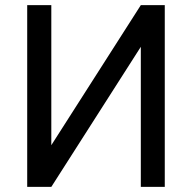

<svg xmlns="http://www.w3.org/2000/svg" viewBox="-20 -731 753 751"><path d="M530.8 -710.9H624.5V0H530.8V-547.9L180.7 0H86.4V-710.9H180.7V-163.1Z"/></svg>

Font: Roboto-o
Style: o-Regular
Weight: 400
Designer: Google
Version: Version 2.134; 2016; ttfautohint (v1.6)